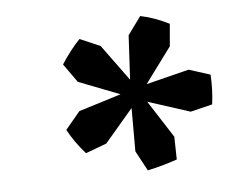

<svg xmlns="http://www.w3.org/2000/svg" viewBox="-35 -740 469 393"><g transform="rotate(-5 200.0 -544.0)"><path d="M131 -432Q109 -457 95 -483L125 -519L212 -546L127 -579L100 -617Q118 -645 138 -666L180 -648L234 -574L239 -665L266 -702Q281 -699 296 -693.5Q311 -688 325 -681L321 -635L267 -562L355 -584L399 -570Q401 -540 397 -509L352 -498L265 -526L314 -450L315 -403Q283 -392 254 -386L232 -427V-516L174 -448Z"/></g></svg>

Font: Piazzolla SC
Style: Bold Italic
Weight: 700
Italic angle: -11.3°
Designer: Juan Pablo del Peral
Foundry: Huerta Tipografica
Version: Version 1.330